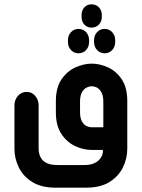

<svg xmlns="http://www.w3.org/2000/svg" viewBox="-20 -695 658 890"><path d="M358 -624Q358 -647 371 -661Q384 -675 404 -675Q425 -675 438.5 -661Q452 -647 452 -624V-618Q452 -595 438.5 -581Q425 -567 404 -567Q384 -567 371 -581Q358 -595 358 -618ZM344 -448Q323 -448 309 -463Q295 -478 295 -501V-508Q295 -531 309 -546Q323 -561 344 -561Q365 -561 379 -546Q393 -531 393 -508V-501Q393 -478 379 -463Q365 -448 344 -448ZM465 -448Q444 -448 430 -463Q416 -478 416 -501V-508Q416 -531 430 -546Q444 -561 465 -561Q486 -561 500 -546Q514 -531 514 -508V-501Q514 -478 500 -463Q486 -448 465 -448ZM457 0H405Q367 0 329 -17.5Q291 -35 265 -73.5Q239 -112 239 -174V-226Q239 -289 265 -327Q291 -365 329.5 -382.5Q368 -400 405 -400Q443 -400 481 -382.5Q519 -365 544.5 -327Q570 -289 570 -226V-5Q570 40 549.5 81.5Q529 123 487 149Q445 175 378 175H239Q172 175 130 149Q88 123 67.5 81.5Q47 40 47 -5V-206Q47 -233 63.5 -251Q80 -269 103 -269Q127 -269 143 -251Q159 -233 159 -206V-5Q159 7 162.5 20Q166 33 175 44.5Q184 56 201.5 63Q219 70 248 70H370Q395 70 411 64Q427 58 436.5 49Q446 40 451 30Q456 20 457 11ZM459 -105V-223Q459 -251 450.5 -266.5Q442 -282 430 -288.5Q418 -295 405 -295Q393 -295 380.5 -288.5Q368 -282 359.5 -266.5Q351 -251 351 -223V-176Q351 -148 359.5 -132.5Q368 -117 380.5 -111Q393 -105 405 -105Z"/></svg>

Font: Beiruti
Style: Bold
Weight: 700
Designer: Arlette Boutros
Foundry: Boutros
Version: Version 1.41